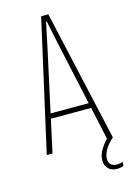

<svg xmlns="http://www.w3.org/2000/svg" viewBox="-133 -796 714 1033"><g transform="rotate(-15 224.0 -279.5)"><path d="M40 0 204 -729H244L408 0H376L255 -556L226 -694H222L193 -556L72 0ZM105 -183 111 -211H337L343 -183ZM388 170Q357 170 339 152.5Q321 135 321 106Q321 74 342 41.5Q363 9 394 -19L405 -8L408 0Q377 28 362 54.5Q347 81 347 104Q347 126 359.5 136.5Q372 147 391 147Q401 147 408.5 145.5Q416 144 424 140V162Q420 165 409.5 167.5Q399 170 388 170Z"/></g></svg>

Font: Hubot Sans Condensed ExtraLight
Style: Regular
Weight: 200
Width: 3
Designer: Deni Anggara
Foundry: GitHub, Inc., Subsidiary of Microsoft Corporation
Version: Version 2.000